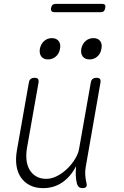

<svg xmlns="http://www.w3.org/2000/svg" viewBox="-20 -962 640 992"><path d="M407 10Q394 10 387 3.5Q380 -3 377 -15Q372 -36 371.5 -57Q371 -78 373 -103Q344 -48 301 -19Q258 10 203 10Q163 10 134 -5Q105 -20 87.5 -46Q70 -72 65 -107Q60 -142 67 -183L129 -535Q131 -548 138.5 -554Q146 -560 159 -560Q172 -560 176.5 -554Q181 -548 179 -535L119 -195Q114 -164 117 -135.5Q120 -107 132.5 -85.5Q145 -64 166.5 -51Q188 -38 219 -38Q247 -38 275 -52.5Q303 -67 327 -90Q351 -113 368 -141Q385 -169 389 -195L449 -535Q451 -548 458.5 -554Q466 -560 479 -560Q492 -560 496.5 -554Q501 -548 499 -535L423 -100Q419 -79 420.5 -57Q422 -35 427 -15Q430 -3 425 3.5Q420 10 407 10ZM443 -655Q419 -655 407.5 -670Q396 -685 400 -710Q405 -735 422 -750Q439 -765 463 -765Q486 -765 497.5 -750Q509 -735 504 -710Q500 -685 483 -670Q466 -655 443 -655ZM228 -655Q205 -655 193.5 -670Q182 -685 186 -710Q191 -735 208 -750Q225 -765 248 -765Q271 -765 283 -750Q295 -735 290 -710Q286 -685 268.5 -670Q251 -655 228 -655ZM262 -899Q251 -899 246.5 -904.5Q242 -910 244 -921Q246 -932 252 -937Q258 -942 269 -942H507Q518 -942 522 -937Q526 -932 524 -921Q522 -910 516.5 -904.5Q511 -899 500 -899Z"/></svg>

Font: Maple Mono NL Thin
Style: Italic
Weight: 250
Italic angle: -10°
Monospace: yes
Designer: subframe7536
Version: Version 7.000